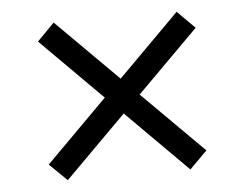

<svg xmlns="http://www.w3.org/2000/svg" viewBox="-40 -668 679 535"><g transform="rotate(-5 300.0 -400.5)"><path d="M472 -180 521 -229 128 -621 80 -572ZM129 -180 521 -572 472 -621 80 -228Z"/></g></svg>

Font: Victor Mono Thin
Style: Regular
Weight: 400
Monospace: yes
Version: Version 1.561;gftools[0.9.30]